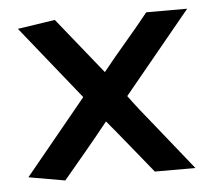

<svg xmlns="http://www.w3.org/2000/svg" viewBox="-40 -524 611 542"><g transform="rotate(-5 265.0 -253.0)"><path d="M21 -44 195 -256 28 -464 134 -480 262 -321Q294 -361 327.5 -400Q361 -439 393 -479H509L319 -248Q335 -226 352.5 -204Q370 -182 388 -160L493 -29H378Q347 -67 315.5 -106Q284 -145 253 -182Q221 -142 188.5 -103Q156 -64 124 -26Z"/></g></svg>

Font: Palanquin SemiBold
Style: Regular
Weight: 600
Designer: Pria Ravichandran
Version: Version 1.0.4